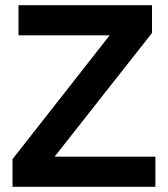

<svg xmlns="http://www.w3.org/2000/svg" viewBox="-20 -717 646 737"><path d="M28 -106 401 -581.5H51V-697H563.5V-590.5L189.5 -115.5H576.5V0H28Z"/></svg>

Font: HK Grotesk
Style: Bold
Weight: 700
Designer: Alfredo Marco Pradil
Foundry: Hanken Design Co.
Version: Version 3.001